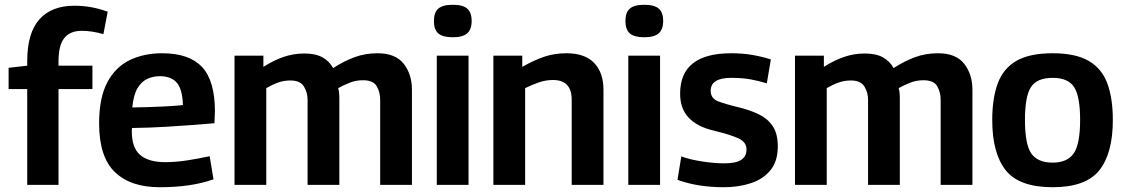

<svg xmlns="http://www.w3.org/2000/svg" viewBox="-20 -774 4711 804"><path d="M94 0V-401H16V-490L94 -499V-518Q94 -636 145 -693Q196 -750 291 -750Q327 -750 361 -744Q395 -738 431 -725L413 -631Q365 -645 322 -645Q274 -645 249.5 -615Q225 -585 225 -516V-499H367V-401H225V0Z M648 10Q527 10 461 -53.5Q395 -117 395 -257Q395 -365 429.5 -429.5Q464 -494 523.5 -522.5Q583 -551 659 -551Q772 -551 826 -493.5Q880 -436 880 -307Q880 -299 879 -285Q878 -271 878 -258Q846 -255 793 -251Q740 -247 673.5 -243Q607 -239 533 -238Q532 -234 532 -230.5Q532 -227 532 -223Q532 -155 567 -125Q602 -95 672 -95Q716 -95 764.5 -102.5Q813 -110 858 -120L874 -23Q825 -6 769.5 2Q714 10 648 10ZM534 -324Q603 -325 663 -328Q723 -331 746 -334Q744 -400 720.5 -427.5Q697 -455 649 -455Q622 -455 597.5 -444Q573 -433 556 -405Q539 -377 534 -324Z M962 0V-541H1083V-494Q1127 -522 1168.5 -536Q1210 -550 1254 -550Q1301 -550 1330 -534Q1359 -518 1375 -489Q1420 -518 1464.5 -534.5Q1509 -551 1561 -551Q1636 -551 1670.5 -507Q1705 -463 1705 -398V0H1572V-356Q1572 -388 1557.5 -413Q1543 -438 1500 -438Q1470 -438 1444 -427.5Q1418 -417 1396 -405Q1399 -396 1400 -385.5Q1401 -375 1401 -366V0H1268V-356Q1268 -387 1252.5 -412Q1237 -437 1196 -437Q1169 -437 1145 -428.5Q1121 -420 1095 -405V0Z M1876 -618Q1834 -618 1815.5 -634Q1797 -650 1797 -686Q1797 -722 1815.5 -738Q1834 -754 1876 -754Q1918 -754 1936.5 -738Q1955 -722 1955 -686Q1955 -651 1936.5 -634.5Q1918 -618 1876 -618ZM1809 0V-541H1942V0Z M2046 0V-541H2167V-494Q2216 -522 2259 -536.5Q2302 -551 2352 -551Q2429 -551 2468 -510.5Q2507 -470 2507 -398V0H2374V-356Q2374 -439 2296 -439Q2266 -439 2238 -429.5Q2210 -420 2179 -405V0Z M2678 -618Q2636 -618 2617.5 -634Q2599 -650 2599 -686Q2599 -722 2617.5 -738Q2636 -754 2678 -754Q2720 -754 2738.5 -738Q2757 -722 2757 -686Q2757 -651 2738.5 -634.5Q2720 -618 2678 -618ZM2611 0V-541H2744V0Z M2817 -21 2833 -119Q2868 -106 2919.5 -98Q2971 -90 3013 -90Q3061 -90 3083.5 -104.5Q3106 -119 3106 -148Q3106 -180 3070.5 -195.5Q3035 -211 2969 -227Q2900 -243 2864 -281Q2828 -319 2828 -382Q2828 -551 3042 -551Q3091 -551 3133 -543.5Q3175 -536 3208 -525L3191 -425Q3159 -435 3124 -441.5Q3089 -448 3042 -448Q2956 -448 2956 -394Q2956 -362 2986.5 -350Q3017 -338 3072 -325Q3121 -313 3158 -295Q3195 -277 3216 -245.5Q3237 -214 3237 -161Q3237 -99 3206.5 -61.5Q3176 -24 3124.5 -7Q3073 10 3011 10Q2958 10 2909.5 2.5Q2861 -5 2817 -21Z M3309 0V-541H3430V-494Q3474 -522 3515.5 -536Q3557 -550 3601 -550Q3648 -550 3677 -534Q3706 -518 3722 -489Q3767 -518 3811.5 -534.5Q3856 -551 3908 -551Q3983 -551 4017.5 -507Q4052 -463 4052 -398V0H3919V-356Q3919 -388 3904.5 -413Q3890 -438 3847 -438Q3817 -438 3791 -427.5Q3765 -417 3743 -405Q3746 -396 3747 -385.5Q3748 -375 3748 -366V0H3615V-356Q3615 -387 3599.5 -412Q3584 -437 3543 -437Q3516 -437 3492 -428.5Q3468 -420 3442 -405V0Z M4135 -272Q4135 -362 4158 -424.5Q4181 -487 4236 -519Q4291 -551 4388 -551Q4484 -551 4539 -519Q4594 -487 4617 -424.5Q4640 -362 4640 -272Q4640 -132 4583.5 -61Q4527 10 4388 10Q4248 10 4191.5 -61Q4135 -132 4135 -272ZM4272 -272Q4272 -170 4298.5 -131.5Q4325 -93 4388 -93Q4449 -93 4476 -131.5Q4503 -170 4503 -272Q4503 -370 4478 -409Q4453 -448 4388 -448Q4322 -448 4297 -409Q4272 -370 4272 -272Z"/></svg>

Font: Georama SemiBold
Style: Regular
Weight: 600
Designer: Jean-Baptiste Levee
Foundry: Production Type
Version: Version 1.000